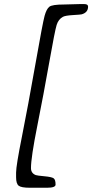

<svg xmlns="http://www.w3.org/2000/svg" viewBox="-20 -759 445 926"><path d="M386.7 -739.3Q404.8 -739.3 404.8 -727.1Q404.8 -698.7 374 -689.9Q369.6 -688.5 332 -686.3Q294.4 -684.1 283.2 -677.7Q261.7 -666 253.2 -638.7Q244.6 -611.3 217.5 -458Q190.4 -304.7 159.9 -152.1Q129.4 0.5 129.4 51.8Q129.4 76.2 152.3 85.4Q159.2 87.9 194.1 91.1Q229 94.2 238.5 100.8Q248 107.4 248 131.3Q248 146.5 207 146.5H124.5Q82.5 146.5 70.1 136.7Q57.6 127 57.6 95.7V73.2Q57.6 40.5 86.2 -102.3Q114.7 -245.1 150.4 -447.5Q186 -649.9 195.1 -682.6Q204.1 -715.3 217.8 -726.3Q231.4 -737.3 289.1 -737.3L363.3 -739.3Z"/></svg>

Font: Averia Sans Libre Light
Style: Italic
Weight: 300
Italic angle: -8.5°
Version: Version 1.002